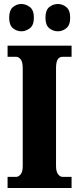

<svg xmlns="http://www.w3.org/2000/svg" viewBox="-20 -943 395 963"><path d="M18 0V-56H62Q73 -56 83.5 -68.5Q94 -81 94 -109V-601Q94 -633 83.5 -645.5Q73 -658 62 -658H18V-714H339V-658H293Q278 -658 269.5 -645Q261 -632 261 -600V-110Q261 -83 271 -69.5Q281 -56 293 -56H339V0ZM271 -786Q246 -786 227 -801.5Q208 -817 208 -854Q208 -892 227 -907.5Q246 -923 271 -923Q293 -923 312.5 -907.5Q332 -892 332 -854Q332 -817 312.5 -801.5Q293 -786 271 -786ZM87 -786Q64 -786 45 -801.5Q26 -817 26 -854Q26 -892 45 -907.5Q64 -923 87 -923Q110 -923 130 -907.5Q150 -892 150 -854Q150 -817 130 -801.5Q110 -786 87 -786Z"/></svg>

Font: Noto Serif Lao ExtraCondensed Black
Style: Regular
Weight: 900
Width: 2
Designer: Monotype Design Team
Foundry: Monotype Imaging Inc.
Version: Version 2.003; ttfautohint (v1.8.4.7-5d5b)